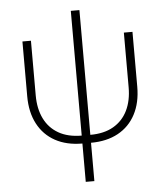

<svg xmlns="http://www.w3.org/2000/svg" viewBox="-58 -721 842 977"><g transform="rotate(-5 362.5 -232.0)"><path d="M340.3 8.3Q260.3 8.3 202.1 -23.4Q144 -55.2 112.8 -114.5Q81.5 -173.8 81.5 -255.4V-535.6H125V-255.9Q125 -188 149.7 -137.7Q174.3 -87.4 222.4 -59.8Q270.5 -32.2 340.3 -32.2H384.3Q454.6 -32.2 502.4 -59.8Q550.3 -87.4 575 -137.7Q599.6 -188 599.6 -255.9V-535.6H643.6V-255.4Q643.6 -173.8 612.3 -114.5Q581.1 -55.2 522.9 -23.4Q464.8 8.3 384.3 8.3ZM340.3 204.1V-669.4H384.3V204.1Z"/></g></svg>

Font: Inter 20pt ExtraLight
Style: Regular
Weight: 250
Version: Version 4.001;git-66647c0bb